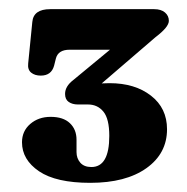

<svg xmlns="http://www.w3.org/2000/svg" viewBox="-20 -720 407 419"><path d="M344.5 -438Q344.5 -385 299.5 -353Q254.5 -321 177 -321Q102.5 -321 65.2 -346.2Q28 -371.5 28 -409.5Q28 -434 46 -449.5Q64 -465 90.5 -465Q118 -465 132.5 -451.2Q147 -437.5 147 -415V-388Q147 -374.5 155.2 -365Q163.5 -355.5 179.5 -355.5Q218.5 -355.5 218.5 -423.5Q218.5 -460.5 205.8 -476.2Q193 -492 172 -492H150Q138 -492 130 -497.5Q122 -503 122 -515Q122 -531.5 139.5 -545L220 -611.5H132Q107 -611.5 102 -592.5L98 -576.5Q92 -555 69 -555Q56 -555 48 -561.5Q40 -568 41.5 -581.5L50.5 -672Q53 -700 89.5 -700H316.5Q331.5 -700 340 -692.8Q348.5 -685.5 348.5 -674.5Q348.5 -661 319.5 -639L202 -538Q210 -538.5 219 -538.5Q274.5 -538.5 309.5 -511.2Q344.5 -484 344.5 -438Z"/></svg>

Font: Fraunces 9pt Soft
Style: Bold
Weight: 700
Version: Version 1.000;[b76b70a41]